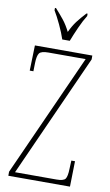

<svg xmlns="http://www.w3.org/2000/svg" viewBox="-101 -981 593 1031"><g transform="rotate(10 195.5 -465.5)"><path d="M22 0V-22L322 -689H119Q80 -689 69.5 -675Q59 -661 58 -620L57 -576H37L41 -714H354V-693L54 -25H280Q319 -25 328.5 -39Q338 -53 339 -93L341 -139H361L358 0ZM180 -771Q169 -805 149 -847.5Q129 -890 112 -918V-931H118Q145 -901 164.5 -876.5Q184 -852 202 -816Q219 -852 237.5 -876.5Q256 -901 284 -931H290V-918Q272 -890 253 -847.5Q234 -805 221 -771Z"/></g></svg>

Font: Noto Serif Myanmar ExtraCondensed Thin
Style: Regular
Weight: 100
Width: 2
Designer: Ben Mitchell and the Monotype Design Team
Foundry: Monotype Imaging Inc.
Version: Version 2.106; ttfautohint (v1.8.4.7-5d5b)